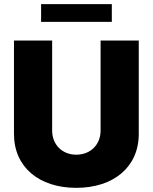

<svg xmlns="http://www.w3.org/2000/svg" viewBox="-20 -904 742 933"><path d="M468.8 -707V-269.5C468.8 -201.2 419.9 -152.3 350.6 -152.3C282.2 -152.3 233.4 -201.2 233.4 -269.5V-707H47.9V-252.9C47.9 -92.8 168.9 8.8 350.6 8.8C532.2 8.8 654.3 -92.8 654.3 -252.9V-707ZM523.4 -883.8H179.7V-797.9H523.4Z"/></svg>

Font: Pretendard Black
Style: Regular
Weight: 900
Designer: Base glyphs from Inter by Rasmus Andersson; Hangeul glyphs from Noto Sans CJK(Source Han Sans) by Jang Soo-young and Kan
Foundry: Kil Hyung-jin
Version: Version 1.309;Glyphs 3.2 (3225)